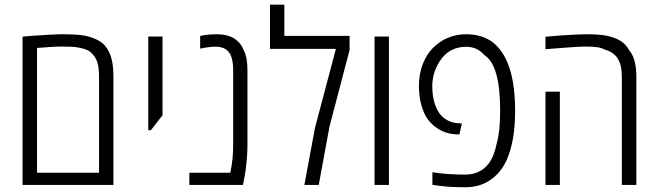

<svg xmlns="http://www.w3.org/2000/svg" viewBox="-20 -785 2795 815"><path d="M75.7 0V-629.4Q83.5 -630.4 95.2 -631.3Q106.9 -632.3 122.6 -633.3Q162.1 -636.2 193.6 -637.9Q225.1 -639.6 248 -639.6Q294.9 -639.6 325.9 -635.7Q356.9 -631.8 383.3 -620.1Q409.2 -609.4 424.3 -592.5Q439.5 -575.7 449.2 -549.3Q455.6 -531.7 458.5 -509.8Q461.4 -487.8 461.4 -460.9V0ZM137.2 -51.8H400.4V-461.4Q400.4 -493.2 394.5 -515.4Q388.7 -537.6 376.5 -550.8Q366.2 -564.5 352.3 -571.5Q338.4 -578.6 318.4 -582Q304.2 -585.4 286.4 -586.4Q268.6 -587.4 243.7 -587.4Q224.6 -587.4 198 -585.9Q171.4 -584.5 137.2 -581.5Z M609.4 -232.4V-629.9H669.9V-295.9L620.6 -232.4Z M783.7 0V-51.8H957.5Q963.9 -81.1 966.8 -109.9Q969.7 -138.7 969.7 -167.5V-490.2Q969.7 -516.1 964.1 -537.1Q958.5 -558.1 945.3 -570.3Q935.5 -579.1 922.9 -583Q910.2 -586.9 895.5 -586.9Q881.3 -586.9 864.7 -584.7Q848.1 -582.5 829.6 -578.6V-632.3Q846.7 -636.2 864 -637.9Q881.3 -639.6 899.9 -639.6Q922.4 -639.6 941.2 -635Q960 -630.4 974.6 -621.6Q987.3 -613.3 997.6 -601.1Q1007.8 -588.9 1014.2 -573.2Q1022.5 -556.6 1026.4 -535.6Q1030.3 -514.6 1030.3 -490.2V-164.6Q1030.3 -141.6 1028.1 -115Q1025.9 -88.4 1022.7 -64.2Q1019.5 -40 1016.1 -23.9L1011.2 0Z M1272 0 1316.9 -241.7 1405.8 -577.6H1126V-765.1H1187V-632.8H1463.9V-572.8L1378.4 -246.6L1333 0Z M1569.8 0V-629.9H1630.9V0Z M1954.6 9.8Q1931.2 9.8 1909.2 9Q1887.2 8.3 1867.9 6.3Q1848.6 4.4 1832.5 2L1815.4 -0.5V-53.7Q1850.6 -48.3 1885.5 -46.1Q1920.4 -43.9 1955.1 -43.9Q1985.4 -43.9 2009.3 -54.7Q2033.2 -65.4 2050.8 -86.4Q2064.5 -102.5 2074 -126.5Q2083.5 -150.4 2088.9 -177.7Q2096.2 -204.1 2099.6 -238.5Q2103 -272.9 2103 -314.5Q2103 -363.3 2099.1 -401.6Q2095.2 -439.9 2085.9 -472.7Q2078.1 -500 2066.2 -519.5Q2054.2 -539.1 2035.6 -551.8Q2019 -570.3 2000.2 -578.4Q1981.4 -586.4 1958.5 -586.4Q1925.3 -586.4 1898.9 -573.2Q1872.6 -560.1 1856 -538.1Q1836.4 -513.7 1825.7 -482.7Q1814.9 -451.7 1814.9 -419.9Q1814.9 -378.4 1825 -346.4Q1835 -314.5 1852.5 -294.9Q1867.2 -279.3 1886.7 -270.8Q1906.2 -262.2 1931.2 -261.7L1940.4 -260.7L1930.2 -214.4H1923.8Q1897 -214.8 1874 -222.2Q1851.1 -229.5 1832.5 -243.2Q1818.4 -252.4 1806.4 -265.6Q1794.4 -278.8 1785.6 -294.9Q1772.9 -319.3 1765.6 -350.8Q1758.3 -382.3 1758.3 -419.4Q1758.3 -469.7 1773.9 -511.2Q1789.6 -552.7 1816.9 -580.6Q1845.2 -609.4 1881.1 -624.5Q1917 -639.6 1958.5 -639.6Q1990.7 -639.6 2018.6 -631.6Q2046.4 -623.5 2068.4 -607.9Q2088.4 -593.3 2104.7 -571.5Q2121.1 -549.8 2133.3 -521Q2149.9 -482.4 2158.2 -430.9Q2166.5 -379.4 2166.5 -314.9Q2166.5 -249 2157.5 -197.5Q2148.4 -146 2131.3 -106.9Q2118.2 -78.1 2100.3 -56.6Q2082.5 -35.2 2061 -21Q2039.6 -5.9 2012.9 2Q1986.3 9.8 1954.6 9.8Z M2619.6 0V-457Q2619.6 -509.8 2601.8 -537.1Q2584 -564.5 2546.4 -574.7Q2532.2 -582.5 2512 -585Q2491.7 -587.4 2466.8 -587.4Q2445.8 -587.4 2404.5 -584.5Q2363.3 -581.5 2295.4 -576.2V-628.9Q2313.5 -630.9 2331.1 -632.3Q2348.6 -633.8 2365.2 -634.8Q2399.9 -637.2 2425.8 -638.4Q2451.7 -639.6 2469.2 -639.6Q2509.8 -639.6 2537.6 -636.2Q2565.4 -632.8 2590.3 -623Q2611.3 -615.2 2626 -602.8Q2640.6 -590.3 2650.9 -571.3Q2667 -552.2 2674.1 -524.4Q2681.2 -496.6 2681.2 -457V0ZM2295.4 0V-396H2356.4V0Z"/></svg>

Font: Open Sans SemiCondensed Light
Style: Regular
Weight: 300
Width: 4
Designer: Monotype Design Team
Foundry: Monotype Imaging Inc.
Version: Version 3.000